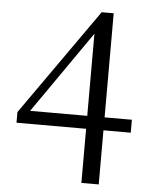

<svg xmlns="http://www.w3.org/2000/svg" viewBox="-53 -784 645 827"><g transform="rotate(5 269.5 -370.0)"><path d="M83 -290H330V-645ZM523 -290V-234H405V0H330V-234H29V-280L353 -740H405V-290Z"/></g></svg>

Font: Shippori Mincho TTF
Style: Regular
Weight: 400
Version: Version 2.100